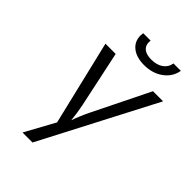

<svg xmlns="http://www.w3.org/2000/svg" viewBox="-268 -1044 1154 1154"><g transform="rotate(45 308.5 -467.5)"><path d="M152 0 256 -190 127 -730H214L290 -373Q302 -314 307 -259Q326 -314 355 -373L531 -730H617L237 0ZM241 -914Q241 -921 243 -935H306Q305 -930 305 -921Q305 -890 327 -873.5Q349 -857 389 -857Q435 -857 464.5 -877.5Q494 -898 500 -935H563Q553 -876 503 -839.5Q453 -803 382 -803Q317 -803 279 -833Q241 -863 241 -914Z"/></g></svg>

Font: JetBrains Mono Semi Light
Style: Italic
Weight: 350
Italic angle: -9°
Monospace: yes
Designer: Philipp Nurullin, Konstantin Bulenkov
Foundry: JetBrains
Version: 2.002